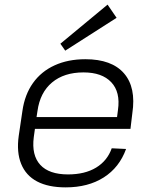

<svg xmlns="http://www.w3.org/2000/svg" viewBox="-20 -803 656 830"><path d="M264 7Q189 7 140.5 -18.5Q92 -44 71.5 -94.5Q51 -145 61 -216L77 -324Q87 -394 122.5 -444Q158 -494 216 -520.5Q274 -547 349 -547Q463 -547 516 -486Q569 -425 552 -313L544 -246H131L126 -210Q116 -132 154 -90.5Q192 -49 274 -49Q347 -49 395.5 -78.5Q444 -108 463 -162L525 -159Q496 -79 428.5 -36Q361 7 264 7ZM138 -297H486L490 -328Q501 -405 461 -447.5Q421 -490 341 -490Q257 -490 205 -446.5Q153 -403 142 -323ZM484 -726 262 -584 241 -614 445 -783Z"/></svg>

Font: Pathway Extreme 8pt Thin 12pt ExtraLight
Style: Italic
Weight: 250
Italic angle: -8°
Version: Version 1.001;gftools[0.9.26]